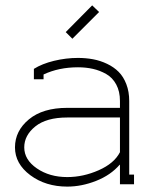

<svg xmlns="http://www.w3.org/2000/svg" viewBox="-20 -690 575 719"><path d="M429.2 -120.1V-250H231.9Q153.8 -250 112.3 -216.6Q70.8 -183.1 70.8 -138.2Q70.8 -91.8 118.2 -59.3Q165.5 -26.9 231.9 -26.9Q291.5 -26.9 349.6 -52.5Q407.7 -78.1 429.2 -120.1ZM428.2 -73.2Q394.5 -34.2 340.1 -12.7Q285.6 8.8 231.9 8.8Q150.9 8.8 93.5 -33.9Q36.1 -76.7 36.1 -138.2Q36.1 -199.7 88.1 -242.9Q140.1 -286.1 231.9 -286.1H429.2V-312Q429.2 -347.7 415.3 -373.5Q401.4 -399.4 377.7 -412.8Q354 -426.3 327.9 -432.1Q301.8 -438 272 -438Q200.2 -438 143.1 -411.1V-393.1H106.9V-432.1Q137.2 -451.2 182.1 -462.2Q227.1 -473.1 272 -473.1Q301.8 -473.1 328.9 -468Q356 -462.9 381.1 -450.9Q406.2 -439 424.3 -420.9Q442.4 -402.8 453.1 -374.8Q463.9 -346.7 463.9 -312V-36.1H481.9V0H429.2V-73.2ZM251 -544.9 226.1 -569.8 325.2 -669.9 351.1 -645Z"/></svg>

Font: Rawengulk
Style: Regular
Weight: 400
Version: Version 0.92